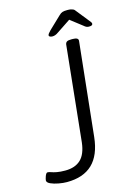

<svg xmlns="http://www.w3.org/2000/svg" viewBox="-131 -921 699 994"><g transform="rotate(-15 218.0 -424.0)"><path d="M101 6Q81 6 56.5 1.5Q32 -3 14.5 -11Q-3 -19 -3 -30Q-3 -33 -1.5 -39Q0 -45 2.5 -52Q5 -59 8.5 -64Q12 -69 16 -69Q24 -69 34.5 -65Q45 -61 63 -57.5Q81 -54 108 -54Q161 -54 191 -82.5Q221 -111 228 -173L281 -684Q283 -694 290 -698Q297 -702 313 -702H321Q352 -702 350 -684L297 -183Q287 -88 238 -41Q189 6 101 6ZM224 -742Q215 -742 210 -745Q205 -748 205 -751Q205 -756 209.5 -762Q214 -768 222 -776L288 -839Q297 -848 306 -851Q315 -854 332 -854Q344 -854 351 -852.5Q358 -851 363.5 -848.5Q369 -846 373 -840L425 -775Q431 -768 435 -762.5Q439 -757 439 -753Q439 -747 434 -744.5Q429 -742 419 -742Q412 -742 406 -744.5Q400 -747 391 -755L329 -803L257 -755Q246 -747 238 -744.5Q230 -742 224 -742Z"/></g></svg>

Font: Asap Light
Style: Italic
Weight: 300
Italic angle: -6°
Designer: Pablo Cosgaya
Foundry: Omnibus-Type
Version: Version 3.001